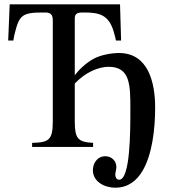

<svg xmlns="http://www.w3.org/2000/svg" viewBox="-20 -682 796 891"><path d="M327 -596C327 -617 337 -624 362 -624H371C442 -624 485 -613 508 -534C512 -520 517 -502 518 -494H542L537 -662H25L18 -494H42C44 -508 46 -518 49 -529C69 -610 83 -624 176 -624H191C214 -624 225 -614 225 -588V-119C225 -32 207 -21 129 -19V0H412V-19C342 -23 327 -38 327 -119V-294C379 -350 441 -372 484 -372C585 -372 585 -287 585 -172C585 -76 585 152 533 152C523 152 515 143 515 128C515 120 520 104 520 93C520 63 496 43 469 43C429 43 411 79 411 108C411 159 462 189 515 189C573 189 614 158 642 110C686 35 700 -82 700 -182C700 -300 668 -436 532 -436C498 -436 447 -427 416 -410C375 -388 343 -354 327 -333Z"/></svg>

Font: STIXGeneral
Style: Regular
Weight: 400
Designer: MicroPress Inc., with final additions and corrections provided by Coen Hoffman, Elsevier (retired)
Version: Version 1.1.0